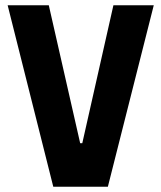

<svg xmlns="http://www.w3.org/2000/svg" viewBox="-20 -708 612 728"><path d="M182 0 9 -688H165L284 -165H292L410 -688H563L389 0Z"/></svg>

Font: Saira SemiCondensed
Style: Bold
Weight: 700
Width: 4
Designer: Hector Gatti with collaboration of the Omnibus-Type team
Foundry: Omnibus-Type
Version: Version 1.101